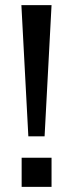

<svg xmlns="http://www.w3.org/2000/svg" viewBox="-20 -725 284 745"><path d="M90 -196 63 -705H180L153 -196ZM64 0V-113H180V0Z"/></svg>

Font: Nunito Sans 10pt Medium
Style: Regular
Weight: 500
Designer: Vernon Adams
Foundry: Vernon Adams
Version: Version 3.101;gftools[0.9.27]